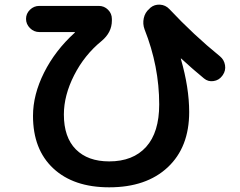

<svg xmlns="http://www.w3.org/2000/svg" viewBox="-20 -759 1040 832"><path d="M150.4 -620.1Q127 -620.1 109.9 -637.2Q92.8 -654.3 92.8 -677.2Q92.8 -700.2 109.9 -716.8Q127 -733.4 150.4 -733.4H408.2Q431.6 -733.4 448.2 -716.8Q464.8 -700.2 464.8 -676.8V-669.9Q464.8 -618.2 419.9 -581.1Q345.7 -520.5 301.3 -433.1Q256.8 -345.7 256.8 -262.7Q256.8 -164.1 308.6 -111.8Q360.4 -59.6 453.1 -59.6Q556.6 -59.6 613.3 -122.6Q669.9 -185.5 669.9 -306.6Q669.9 -471.7 606.4 -631.8Q597.7 -655.3 603 -680.2Q608.4 -705.1 627 -720.7L631.8 -725.6Q649.4 -740.2 673.3 -738.8Q697.3 -737.3 713.9 -719.7Q819.3 -607.4 933.6 -514.6Q951.2 -500 955.1 -476.6Q959 -453.1 945.3 -433.6L942.4 -429.7Q928.7 -411.1 905.3 -407.7Q881.8 -404.3 864.3 -418.9Q816.4 -458 765.6 -504.9Q764.6 -505.9 763.7 -505.9V-503.9Q799.8 -378.9 799.8 -273.4Q799.8 -121.1 707 -34.2Q614.3 52.7 453.1 52.7Q298.8 52.7 210.9 -29.3Q123 -111.3 123 -256.8Q123 -348.6 170.9 -444.3Q218.8 -540 303.7 -617.2Q304.7 -618.2 304.7 -619.1Q304.7 -620.1 303.7 -620.1Z"/></svg>

Font: Rounded Mgen+ 1m bold
Style: Bold
Weight: 700
Designer: [Source Han Sans]
Ryoko NISHIZUKA  (kana & ideographs); Paul D. Hunt (Latin, Greek & Cyrillic); Wenlong ZHANG  (bopomofo
Version: Version 1.059.20150602